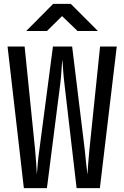

<svg xmlns="http://www.w3.org/2000/svg" viewBox="-20 -970 640 990"><path d="M103 0 19 -730H107L161 -198Q164 -166 166.5 -129.5Q169 -93 170 -70Q172 -93 175 -129.5Q178 -166 183 -198L253 -730H352L417 -198Q420 -166 424 -129.5Q428 -93 431 -70Q432 -93 435 -129.5Q438 -166 441 -198L496 -730H582L495 0H375L312 -540Q308 -573 305.5 -607.5Q303 -642 302 -663Q299 -642 297 -607.5Q295 -573 291 -540L222 0ZM115 -810 254 -950H345L485 -810H380L300 -887L222 -810Z"/></svg>

Font: JetBrains Mono NL Medium
Style: Regular
Weight: 500
Monospace: yes
Designer: Philipp Nurullin, Konstantin Bulenkov
Foundry: JetBrains
Version: Version 2.305; ttfautohint (v1.8.4.7-5d5b)